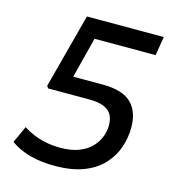

<svg xmlns="http://www.w3.org/2000/svg" viewBox="-106 -791 823 893"><g transform="rotate(15 305.5 -345.0)"><path d="M24 -48 61 -129Q82 -115 109 -103.5Q136 -92 169 -85Q202 -78 241 -78Q294 -78 330.5 -92.5Q367 -107 389.5 -130.5Q412 -154 422.5 -182Q433 -210 433 -236Q433 -268 421 -288.5Q409 -309 382.5 -319.5Q356 -330 313 -330H115L108 -341L203 -700H573L558 -609H264L214 -413H357Q450 -413 493 -372.5Q536 -332 536 -254Q536 -205 520 -158Q504 -111 468.5 -72.5Q433 -34 376 -12Q319 10 237 10Q192 10 154 3.5Q116 -3 84 -15.5Q52 -28 24 -48Z"/></g></svg>

Font: Georama ExtraCondensed Thin Medium
Style: Italic
Weight: 500
Italic angle: -9°
Version: Version 1.001